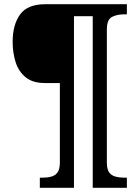

<svg xmlns="http://www.w3.org/2000/svg" viewBox="-20 -780 663 911"><path d="M169 111V63H182Q205 63 223.5 58Q242 53 253 38Q264 23 264 -9V-386H193Q135 -386 101.5 -413.5Q68 -441 54 -485.5Q40 -530 40 -582Q40 -662 75 -711Q110 -760 195 -760H582V-712H569Q535 -712 511 -699.5Q487 -687 487 -640V-9Q487 23 498 38Q509 53 528 58Q547 63 569 63H582V111H420V-703H331V111Z"/></svg>

Font: Noto Serif Hentaigana SemiBold
Style: Regular
Weight: 600
Designer: Kazuhiro Yamada
Foundry: nipponia
Version: Version 1.000; ttfautohint (v1.8.4.7-5d5b)